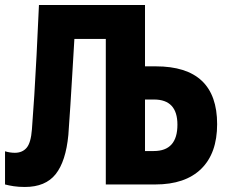

<svg xmlns="http://www.w3.org/2000/svg" viewBox="-20 -734 916 764"><path d="M79 10Q54 10 34.5 7Q15 4 0 0V-132Q20 -126 39 -126Q69 -126 86 -146Q103 -166 107 -219Q112 -283 116.5 -355Q121 -427 125.5 -514.5Q130 -602 135 -714H557V-470H600Q844 -470 844 -240Q844 -124 780.5 -62Q717 0 598 0H401V-579H276Q271 -501 267.5 -436.5Q264 -372 260 -314Q256 -256 252 -197Q242 -92 201.5 -41Q161 10 79 10ZM557 -133H592Q686 -133 686 -238Q686 -338 593 -338H557Z"/></svg>

Font: Noto Sans Condensed ExtraBold
Style: Regular
Weight: 800
Width: 3
Designer: Monotype Design Team
Foundry: Monotype Imaging Inc.
Version: Version 2.013; ttfautohint (v1.8.4.7-5d5b)